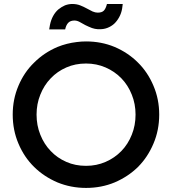

<svg xmlns="http://www.w3.org/2000/svg" viewBox="-20 -923 852 951"><path d="M406.2 -101.6Q458 -101.6 502.9 -121.1Q547.9 -140.6 581.1 -174.8Q614.3 -209 632.8 -255.9Q651.4 -301.8 651.4 -355.5Q651.4 -408.2 632.8 -454.1Q614.3 -501 581.1 -535.2Q547.9 -569.3 502.9 -588.9Q458 -608.4 406.2 -608.4Q352.5 -608.4 308.6 -588.9Q263.7 -569.3 231.4 -535.2Q198.2 -501 179.7 -454.1Q161.1 -408.2 161.1 -355.5Q161.1 -301.8 179.7 -255.9Q198.2 -209 231.4 -174.8Q263.7 -140.6 308.6 -121.1Q352.5 -101.6 406.2 -101.6ZM406.2 7.8Q331.1 7.8 264.6 -19.5Q198.2 -47.9 149.4 -95.7Q99.6 -144.5 71.3 -211.9Q43 -278.3 43 -355.5Q43 -431.6 71.3 -498Q99.6 -565.4 149.4 -613.3Q198.2 -662.1 264.6 -690.4Q310.5 -709 360.4 -714.8Q382.8 -717.8 406.2 -717.8Q482.4 -717.8 547.9 -690.4Q614.3 -662.1 663.1 -613.3Q711.9 -565.4 740.2 -498Q768.6 -431.6 768.6 -355.5Q768.6 -278.3 740.2 -211.9Q711.9 -144.5 663.1 -95.7Q614.3 -47.9 547.9 -19.5Q482.4 7.8 406.2 7.8ZM227.5 -799.8Q232.4 -824.2 243.2 -843.8Q253.9 -863.3 268.6 -876Q284.2 -888.7 301.8 -896.5Q320.3 -903.3 337.9 -903.3Q359.4 -903.3 377 -896.5Q394.5 -889.6 410.2 -880.9Q424.8 -873 438.5 -866.2Q452.1 -860.4 463.9 -860.4Q484.4 -860.4 494.1 -870.1Q503.9 -879.9 509.8 -903.3Q536.1 -903.3 587.9 -903.3Q586.9 -897.5 585 -880.9Q581.1 -857.4 570.3 -837.9Q559.6 -818.4 544.9 -804.7Q530.3 -792 512.7 -785.2Q495.1 -778.3 475.6 -778.3Q470.7 -778.3 464.8 -778.3Q449.2 -779.3 435.5 -784.2Q418 -791 402.3 -798.8Q386.7 -807.6 374 -814.5Q361.3 -821.3 348.6 -821.3Q329.1 -821.3 318.4 -810.5Q307.6 -799.8 302.7 -777.3Q276.4 -777.3 223.6 -777.3Q224.6 -783.2 227.5 -799.8Z"/></svg>

Font: SSportsD
Style: Medium
Weight: 400
Designer: Swiss Typefaces
Version: Version 1.000